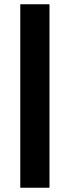

<svg xmlns="http://www.w3.org/2000/svg" viewBox="-20 -880 327 900"><path d="M75 0V-860H212V0Z"/></svg>

Font: Hussar
Style: BoldWeb
Weight: 700
Foundry: Cannot Into Space Fonts
Version: Version 2.00